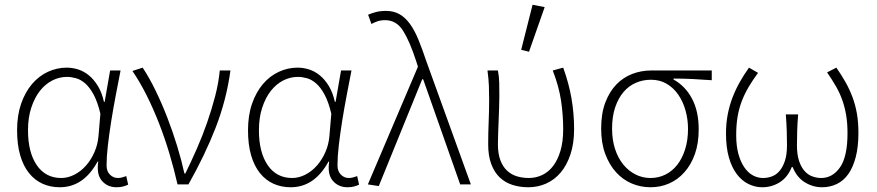

<svg xmlns="http://www.w3.org/2000/svg" viewBox="-20 -777 3695 809"><path d="M232 12Q192 12 159 -3Q126 -18 102 -48Q78 -78 65 -123Q52 -168 52 -228Q52 -291 69 -340Q86 -389 115 -423Q144 -457 182 -474.5Q220 -492 261 -492Q285 -492 309 -484.5Q333 -477 354 -460Q375 -443 392 -415.5Q409 -388 418 -348H421L444 -480H488Q478 -429 467.5 -374Q457 -319 448.5 -265.5Q440 -212 434.5 -164Q429 -116 429 -80Q429 -56 443 -41.5Q457 -27 477 -27Q486 -27 495 -29.5Q504 -32 512 -35L520 1Q512 5 500 8.5Q488 12 471 12Q433 12 409.5 -15Q386 -42 394 -96H391Q332 12 232 12ZM238 -27Q266 -27 293.5 -41Q321 -55 342.5 -79.5Q364 -104 378 -136Q392 -168 395 -204L403 -298Q391 -348 374.5 -378.5Q358 -409 339 -425.5Q320 -442 300 -447.5Q280 -453 262 -453Q230 -453 200.5 -438Q171 -423 148.5 -394.5Q126 -366 112 -324Q98 -282 98 -228Q98 -135 135 -81Q172 -27 238 -27Z M728 0Q713 -66 693.5 -131Q674 -196 650 -257.5Q626 -319 598 -375Q570 -431 538 -478L581 -492Q609 -450 635.5 -395.5Q662 -341 685 -281.5Q708 -222 726.5 -161.5Q745 -101 757 -46H761Q785 -95 809 -149.5Q833 -204 852.5 -260Q872 -316 886.5 -371.5Q901 -427 906 -480H951Q934 -356 889 -240Q844 -124 774 0Z M1205 12Q1165 12 1132 -3Q1099 -18 1075 -48Q1051 -78 1038 -123Q1025 -168 1025 -228Q1025 -291 1042 -340Q1059 -389 1088 -423Q1117 -457 1155 -474.5Q1193 -492 1234 -492Q1258 -492 1282 -484.5Q1306 -477 1327 -460Q1348 -443 1365 -415.5Q1382 -388 1391 -348H1394L1417 -480H1461Q1451 -429 1440.5 -374Q1430 -319 1421.5 -265.5Q1413 -212 1407.5 -164Q1402 -116 1402 -80Q1402 -56 1416 -41.5Q1430 -27 1450 -27Q1459 -27 1468 -29.5Q1477 -32 1485 -35L1493 1Q1485 5 1473 8.5Q1461 12 1444 12Q1406 12 1382.5 -15Q1359 -42 1367 -96H1364Q1305 12 1205 12ZM1211 -27Q1239 -27 1266.5 -41Q1294 -55 1315.5 -79.5Q1337 -104 1351 -136Q1365 -168 1368 -204L1376 -298Q1364 -348 1347.5 -378.5Q1331 -409 1312 -425.5Q1293 -442 1273 -447.5Q1253 -453 1235 -453Q1203 -453 1173.5 -438Q1144 -423 1121.5 -394.5Q1099 -366 1085 -324Q1071 -282 1071 -228Q1071 -135 1108 -81Q1145 -27 1211 -27Z M1576 7 1530 0 1741 -496 1733 -521Q1706 -604 1678 -648Q1650 -692 1603 -692Q1584 -692 1570 -687Q1556 -682 1545 -676L1531 -715Q1545 -721 1563 -726Q1581 -731 1607 -731Q1639 -731 1663.5 -717Q1688 -703 1707.5 -676Q1727 -649 1743 -610Q1759 -571 1776 -520L1964 0H1919L1763 -443H1759Z M2206 12Q2170 12 2139 2Q2108 -8 2085.5 -29.5Q2063 -51 2050 -85.5Q2037 -120 2037 -169Q2037 -217 2039 -263.5Q2041 -310 2041 -358Q2041 -387 2040 -415Q2039 -443 2034 -480H2078Q2083 -454 2083.5 -428.5Q2084 -403 2084 -372Q2084 -348 2083 -321.5Q2082 -295 2081 -268Q2080 -241 2079 -215.5Q2078 -190 2078 -169Q2078 -129 2088.5 -101.5Q2099 -74 2117 -57.5Q2135 -41 2158.5 -34Q2182 -27 2208 -27Q2238 -27 2264.5 -39.5Q2291 -52 2310.5 -77.5Q2330 -103 2341.5 -141.5Q2353 -180 2353 -233Q2353 -293 2344 -353Q2335 -413 2309 -480L2353 -492Q2377 -426 2388 -362.5Q2399 -299 2399 -233Q2399 -172 2383.5 -126Q2368 -80 2342 -49.5Q2316 -19 2281 -3.5Q2246 12 2206 12ZM2176 -567 2224 -757 2275 -747 2209 -559Z M2721 12Q2679 12 2641.5 -4Q2604 -20 2575.5 -51.5Q2547 -83 2530 -129Q2513 -175 2513 -235Q2513 -299 2530.5 -345Q2548 -391 2577 -421Q2606 -451 2644 -465.5Q2682 -480 2723 -480H2979V-439Q2937 -442 2898.5 -444Q2860 -446 2818 -446V-442Q2868 -414 2896 -361Q2924 -308 2924 -232Q2924 -173 2908 -128Q2892 -83 2864 -51.5Q2836 -20 2799.5 -4Q2763 12 2721 12ZM2721 -27Q2755 -27 2784 -41.5Q2813 -56 2834 -83Q2855 -110 2867 -148.5Q2879 -187 2879 -234Q2879 -274 2868.5 -311.5Q2858 -349 2838 -378Q2818 -407 2789 -424Q2760 -441 2723 -441Q2689 -441 2659 -428Q2629 -415 2607 -389Q2585 -363 2572 -324.5Q2559 -286 2559 -235Q2559 -188 2571.5 -149.5Q2584 -111 2606 -84Q2628 -57 2657.5 -42Q2687 -27 2721 -27Z M3192 12Q3161 12 3133 -2Q3105 -16 3084 -44Q3063 -72 3051 -114.5Q3039 -157 3039 -215Q3039 -258 3046.5 -296Q3054 -334 3067 -367.5Q3080 -401 3097.5 -432Q3115 -463 3136 -492L3174 -470Q3152 -440 3135 -411.5Q3118 -383 3106 -352Q3094 -321 3088 -286Q3082 -251 3082 -208Q3082 -163 3091 -129.5Q3100 -96 3115.5 -73Q3131 -50 3151.5 -38.5Q3172 -27 3195 -27Q3214 -27 3232 -33.5Q3250 -40 3264 -56Q3278 -72 3287 -98.5Q3296 -125 3296 -165Q3296 -193 3295 -225.5Q3294 -258 3291 -295H3343Q3340 -258 3339 -225.5Q3338 -193 3338 -165Q3338 -125 3347 -98.5Q3356 -72 3370.5 -56Q3385 -40 3403.5 -33.5Q3422 -27 3440 -27Q3488 -27 3519.5 -72Q3551 -117 3551 -216Q3551 -257 3545.5 -290.5Q3540 -324 3529.5 -354Q3519 -384 3503 -412Q3487 -440 3465 -472L3504 -492Q3525 -462 3542 -432Q3559 -402 3571.5 -369Q3584 -336 3590.5 -299Q3597 -262 3597 -217Q3597 -158 3585.5 -114.5Q3574 -71 3554 -43Q3534 -15 3505.5 -1.5Q3477 12 3444 12Q3405 12 3371 -9Q3337 -30 3320 -73H3316Q3299 -30 3265.5 -9Q3232 12 3192 12Z"/></svg>

Font: Giro Light
Style: Regular
Weight: 300
Designer: Paul D. Hunt
Foundry: Adobe Systems Incorporated
Version: Version 1.000;PS 1.0;hotconv 1.0.88;makeotf.lib2.5.647800